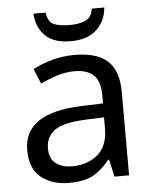

<svg xmlns="http://www.w3.org/2000/svg" viewBox="-53 -785 668 839"><g transform="rotate(-5 280.5 -365.0)"><path d="M288 -545Q386 -545 433 -502Q480 -459 480 -365V0H416L399 -76H395Q360 -32 321.5 -11Q283 10 215 10Q142 10 94 -28.5Q46 -67 46 -149Q46 -229 109 -272.5Q172 -316 303 -320L394 -323V-355Q394 -422 365 -448Q336 -474 283 -474Q241 -474 203 -461.5Q165 -449 132 -433L105 -499Q140 -518 188 -531.5Q236 -545 288 -545ZM314 -259Q214 -255 175.5 -227Q137 -199 137 -148Q137 -103 164.5 -82Q192 -61 235 -61Q303 -61 348 -98.5Q393 -136 393 -214V-262ZM436 -740Q431 -680 390.5 -643Q350 -606 278 -606Q204 -606 166.5 -642.5Q129 -679 125 -740H179Q184 -699 209 -688Q234 -677 280 -677Q319 -677 347.5 -689Q376 -701 381 -740Z"/></g></svg>

Font: Noto Sans Medefaidrin
Style: Regular
Weight: 400
Designer: Dalton Maag Ltd
Foundry: Dalton Maag Ltd
Version: Version 1.002; ttfautohint (v1.8.4.7-5d5b)